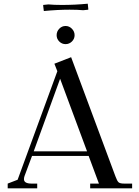

<svg xmlns="http://www.w3.org/2000/svg" viewBox="-20 -1028 760 1048"><path d="M22 0V-25.9L76.2 -46.9L293 -639.2L276.9 -680.2L368.2 -715.8L609.9 -65.9Q619.1 -40.5 627 -33.2Q634.8 -25.9 658.2 -25.9H701.2V0H472.2V-25.9H520L463.9 -176.8H154.8L113.8 -66.9Q110.8 -58.1 110.8 -49.8Q110.8 -25.9 152.8 -25.9H183.1V0ZM164.1 -202.1H455.1L308.1 -598.1ZM215.8 -996.1V-1001L244.1 -1003.9Q273.9 -1001 317.9 -1001Q388.7 -1001 459 -1007.8L461.9 -980V-975.1L434.1 -972.2Q404.3 -975.1 359.9 -975.1Q294.4 -975.1 219.2 -967.8ZM289.1 -835.9Q289.1 -856.4 303.5 -871.3Q317.9 -886.2 337.9 -886.2Q357.9 -886.2 372.6 -871.1Q387.2 -856 387.2 -835.9Q387.2 -815.9 372.6 -801.5Q357.9 -787.1 337.9 -787.1Q317.9 -787.1 303.5 -801.5Q289.1 -815.9 289.1 -835.9Z"/></svg>

Font: Dihjauti S
Style: Bold
Weight: 700
Designer: T. Christopher White
Version: Version 3.0.0